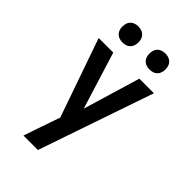

<svg xmlns="http://www.w3.org/2000/svg" viewBox="-277 -839 1155 1155"><g transform="rotate(45 300.0 -261.5)"><path d="M160 215Q174 173 188.5 131Q203 89 218 46L240 -18L65 -520H189L302 -156L411 -520H535L283 215ZM415 -602Q401 -602 388 -606Q375 -610 365 -620Q355 -630 351 -643Q347 -656 347 -670Q347 -684 351 -697Q355 -710 365 -720Q375 -730 388 -734Q401 -738 415 -738Q429 -738 442 -734Q455 -730 465 -720Q475 -710 479 -697Q483 -684 483 -670Q483 -656 479 -643Q475 -630 465 -620Q455 -610 442 -606Q429 -602 415 -602ZM185 -602Q171 -602 158 -606Q145 -610 135 -620Q125 -630 121 -643Q117 -656 117 -670Q117 -684 121 -697Q125 -710 135 -720Q145 -730 158 -734Q171 -738 185 -738Q199 -738 212 -734Q225 -730 235 -720Q245 -710 249 -697Q253 -684 253 -670Q253 -656 249 -643Q245 -630 235 -620Q225 -610 212 -606Q199 -602 185 -602Z"/></g></svg>

Font: Iosevka Fixed Extended
Style: Bold
Weight: 700
Width: 7
Monospace: yes
Designer: Belleve Invis
Foundry: Belleve Invis
Version: Version 24.1.1; ttfautohint (v1.8.4)